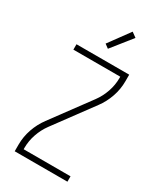

<svg xmlns="http://www.w3.org/2000/svg" viewBox="-236 -1055 971 1142"><g transform="rotate(30 250.0 -483.5)"><path d="M69 0V-46Q69 -100 87 -152Q105 -204 137 -247L331 -510Q359 -548 375 -594.5Q391 -641 391 -689V-698H69V-735H431V-689Q431 -635 413 -583Q395 -531 363 -488L169 -225Q141 -187 125 -140.5Q109 -94 109 -46V-37H431V0ZM244 -805 217 -825 321 -967 354 -943Z"/></g></svg>

Font: Iosevka Term Curly Extralight
Style: Regular
Weight: 200
Designer: Belleve Invis
Foundry: Belleve Invis
Version: Version 32.3.0